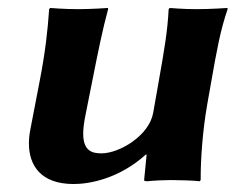

<svg xmlns="http://www.w3.org/2000/svg" viewBox="-20 -452 631 482"><path d="M346.1 -64H348.1L341.8 0C341.4 2 344.3 3 350.3 3C363.9 1.3 393.8 0 408.3 0C420.9 0 468.6 1 481.3 3L483.8 0C483.8 -2 483.8 -4 483.8 -6.1C483.8 -49.8 488 -120.4 500.6 -192L510.7 -249C523.9 -324 533.1 -376 551.4 -429L551 -432C551 -432 508.4 -429 473.4 -429C439.4 -429 406 -432 406 -432L403.4 -429C400.6 -373 392.1 -325 378.7 -249L364.6 -169C354.4 -111 279.4 -67 234.6 -67C210.9 -67 188.9 -73.3 188.9 -116.5C188.9 -127.9 190.4 -141.9 193.8 -159L211.7 -249C226.6 -324 237.4 -377.5 251.4 -429L251 -432C251 -432 210.4 -429 175.4 -429C141.4 -429 106 -432 106 -432L103.4 -429C99.4 -372 93.6 -321 79.7 -249L56 -126C53.8 -114.5 52.6 -103.1 52.6 -92.1C52.6 -36.6 82.5 10 165 10C206 10 279.5 -4 346.1 -64Z"/></svg>

Font: Linux Biolinum O 
Style: Bold Italic
Weight: 700
Designer: Philipp H. Poll
Foundry: Philipp H. Poll
Version: Version 1.3.2